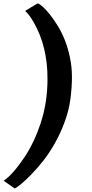

<svg xmlns="http://www.w3.org/2000/svg" viewBox="-59 -888 515 1075"><path d="M332.5 -566.9Q343.8 -513.2 343.8 -456.8Q343.8 -400.4 335.5 -335.7Q327.2 -271 303.5 -206.6Q279.8 -142.1 249 -87.4Q218.3 -32.8 183.6 11.4Q148.9 55.6 117.2 87.8Q57.6 149.4 23.5 167.4L-38.5 124Q12.7 89.8 80.1 -10.8Q133.3 -91.3 169 -199.2Q207 -314.5 207 -447.3Q207 -628.4 129.9 -762.7Q103.5 -808.6 81.6 -826.7L148.9 -867.7H157.2Q206.1 -836.9 263.7 -744.1Q311.5 -667.5 332.5 -566.9Z"/></svg>

Font: Merriweather
Style: Heavy Italic
Weight: 900
Italic angle: -7°
Designer: Eben Sorkin
Foundry: Eben Sorkin
Version: Version 1.001